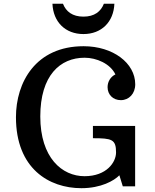

<svg xmlns="http://www.w3.org/2000/svg" viewBox="-20 -987 821 1017"><path d="M64.5 -366.2C64.5 -94.2 239.7 9.8 411.1 9.8C515.1 9.8 584.5 -29.8 612.3 -58.6L630.4 0H695.8V-319.8H472.2V-254.9C572.3 -254.9 594.7 -249 594.7 -179.7C594.7 -127.9 544.9 -53.7 427.7 -53.7C309.1 -53.7 193.4 -150.9 193.4 -370.1C193.4 -587.4 298.3 -681.2 428.2 -681.2C491.2 -681.2 564 -649.9 591.3 -592.8C566.4 -581.1 549.8 -555.2 549.8 -525.4C549.8 -485.8 578.6 -456.5 620.1 -456.5C663.1 -456.5 696.3 -490.7 696.3 -540.5C696.3 -653.3 578.1 -742.2 422.9 -742.2C168.9 -742.2 64.5 -550.8 64.5 -366.2ZM421.9 -806.6C517.6 -806.6 582 -870.6 585.9 -967.3H530.3C514.2 -925.8 480 -898.9 421.9 -898.9C363.8 -898.9 329.6 -925.8 313.5 -967.3H257.8C261.7 -870.6 326.2 -806.6 421.9 -806.6Z"/></svg>

Font: Arbutus Slab
Style: Regular
Weight: 400
Designer: Karolina Lach
Foundry: Karolina Lach
Version: Version 1.001